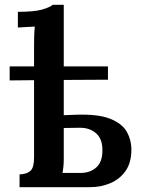

<svg xmlns="http://www.w3.org/2000/svg" viewBox="-20 -775 617 795"><path d="M61 0V-53Q91 -54 106 -67.5Q121 -81 121 -122V-443L20 -442V-500H121V-585Q121 -602 121.5 -622.5Q122 -643 124 -665Q107 -664 87 -663Q67 -662 54 -661V-726Q122 -726 154.5 -735.5Q187 -745 198 -755H244V-500H427V-445L244 -444V-298L296 -300Q386 -303 435.5 -283.5Q485 -264 504.5 -230Q524 -196 524 -155Q524 -102 500.5 -68Q477 -34 438 -17Q399 0 353 0ZM239 -59Q257 -59 280.5 -59Q304 -59 317 -59Q355 -60 379.5 -82.5Q404 -105 404 -151Q405 -198 379 -222Q353 -246 311 -246Q293 -246 275.5 -245.5Q258 -245 244 -245V-118Q244 -99 242.5 -84.5Q241 -70 239 -59Z"/></svg>

Font: Lora SemiBold
Style: Regular
Weight: 600
Designer: Olga Karpushina, Alexei Vanyashin (Cyrillic)
Foundry: Cyreal
Version: Version 3.011; ttfautohint (v1.8.4.7-5d5b)